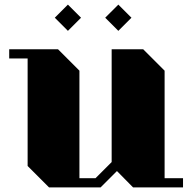

<svg xmlns="http://www.w3.org/2000/svg" viewBox="-20 -814 835 834"><path d="M775 -40V0H558L488 -71L417 0H193L100 -93V-560H20V-600H232L325 -507V-40H395L465 -110V-600H602L695 -507V-40ZM275 -680 332 -737 275 -794 218 -737ZM494 -680 551 -737 494 -794 437 -737Z"/></svg>

Font: Kumar One
Style: Regular
Weight: 400
Designer: Parimal Parmar
Foundry: Indian Type Foundry
Version: Version 1.000;PS 1.000;hotconv 1.0.88;makeotf.lib2.5.647800